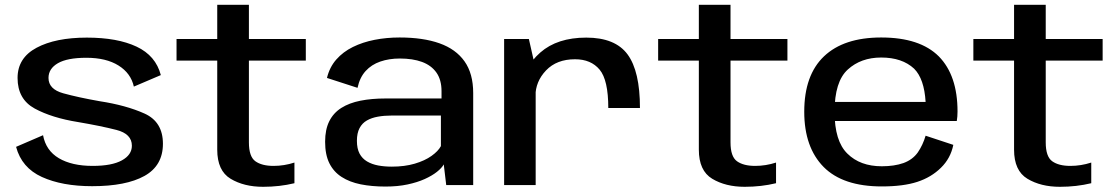

<svg xmlns="http://www.w3.org/2000/svg" viewBox="-20 -748 4522 776"><path d="M352.5 4.5Q489.5 4.5 564 -37Q638.5 -78.5 638.5 -167Q638.5 -255.5 564.2 -289Q490 -322.5 382.5 -339Q295 -354.5 235.5 -371Q176 -387.5 176 -433Q176 -470.5 214 -492.5Q252 -514.5 329 -514.5Q409 -514.5 459 -483.2Q509 -452 521 -398L630 -444.5Q609.5 -523 532 -559.5Q454.5 -596 331 -596Q204.5 -596 127.8 -555Q51 -514 51 -433Q51 -347 120.5 -309.2Q190 -271.5 296.5 -254.5Q387.5 -239 450.2 -223Q513 -207 513 -159Q513 -122 472.5 -99.8Q432 -77.5 354.5 -77.5Q270.5 -77.5 218 -108.5Q165.5 -139.5 154 -201.5L45 -154.5Q67.5 -70 149.2 -32.8Q231 4.5 352.5 4.5Z M1043.5 7Q1110 7 1170 -7.5V-91Q1128.5 -77.5 1085.5 -77.5Q1038.5 -77.5 1012.2 -96.2Q986 -115 986 -172.5V-503H1216V-590.5H986V-728.5H858V-590.5H693.5V-503H858V-143Q858 -58 912 -25.5Q966 7 1043.5 7Z M1538 6Q1587.5 6 1627.2 -2.5Q1667 -11 1696.8 -24.5Q1726.5 -38 1746 -53.5Q1765.5 -69 1773.5 -83.5L1783.5 0H1892.5V-372Q1892.5 -450.5 1857.5 -500Q1822.5 -549.5 1756.2 -573Q1690 -596.5 1595 -596.5Q1542 -596.5 1493.8 -587Q1445.5 -577.5 1406 -558Q1366.5 -538.5 1339.2 -507.5Q1312 -476.5 1301.5 -433L1425 -393Q1434 -435 1457.8 -461Q1481.5 -487 1517 -499.2Q1552.5 -511.5 1596 -511.5Q1648 -511.5 1685.5 -497.8Q1723 -484 1743.8 -454.8Q1764.5 -425.5 1764.5 -379.5V-350H1538.5Q1482 -350 1436.8 -341Q1391.5 -332 1359.5 -311.8Q1327.5 -291.5 1310.8 -258Q1294 -224.5 1294 -175Q1294 -123 1311.2 -88.2Q1328.5 -53.5 1360.8 -32.8Q1393 -12 1437.8 -3Q1482.5 6 1538 6ZM1563.5 -74.5Q1534 -74.5 1508.5 -79.2Q1483 -84 1463.5 -95.5Q1444 -107 1433.2 -127.2Q1422.5 -147.5 1422.5 -179Q1422.5 -210 1433.2 -230.2Q1444 -250.5 1463 -261.2Q1482 -272 1507.5 -276.5Q1533 -281 1562 -281H1762V-157.5Q1751 -137 1724 -117.8Q1697 -98.5 1656.2 -86.5Q1615.5 -74.5 1563.5 -74.5Z M2438.5 -311.5H2566.5Q2566.5 -460 2516.5 -528Q2466.5 -596 2349.5 -596Q2232.5 -596 2163.8 -535.8Q2095 -475.5 2095 -395L2144 -358.5Q2144 -418.5 2187 -463.5Q2230 -508.5 2304 -508.5Q2368.5 -508.5 2403.5 -466.5Q2438.5 -424.5 2438.5 -311.5ZM2017.5 0H2145V-469L2117.5 -590.5H2017.5Z M2990 7Q3056.5 7 3116.5 -7.5V-91Q3075 -77.5 3032 -77.5Q2985 -77.5 2958.8 -96.2Q2932.5 -115 2932.5 -172.5V-503H3162.5V-590.5H2932.5V-728.5H2804.5V-590.5H2640V-503H2804.5V-143Q2804.5 -58 2858.5 -25.5Q2912.5 7 2990 7Z M3544 5.5V-76Q3456.5 -76 3405 -127Q3353 -177.5 3353 -296Q3353 -418.5 3406.5 -467Q3459.5 -515.5 3541.5 -515.5Q3626 -515.5 3674.5 -470.5Q3715.5 -429.5 3721 -336H3340V-259H3847Q3850 -276.5 3850 -297.5Q3850 -443 3774.5 -520Q3698 -596.5 3541.5 -596.5Q3390.5 -596.5 3310.5 -520.5Q3230.5 -444.5 3230.5 -296.5Q3230.5 -152.5 3309 -73Q3387 5.5 3544 5.5ZM3544 -76V5.5Q3631 5.5 3687.5 -13Q3744 -31.5 3783 -70Q3822 -108 3833 -162.5L3721 -199.5Q3710 -162 3689.5 -132Q3668.5 -102.5 3631.5 -89Q3594.5 -76 3544 -76Z M4264 7Q4330.5 7 4390.5 -7.5V-91Q4349 -77.5 4306 -77.5Q4259 -77.5 4232.8 -96.2Q4206.5 -115 4206.5 -172.5V-503H4436.5V-590.5H4206.5V-728.5H4078.5V-590.5H3914V-503H4078.5V-143Q4078.5 -58 4132.5 -25.5Q4186.5 7 4264 7Z"/></svg>

Font: Anybody SemiExpanded Medium
Style: Regular
Weight: 500
Width: 6
Version: Version 1.113;gftools[0.9.25]